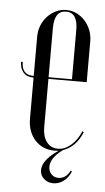

<svg xmlns="http://www.w3.org/2000/svg" viewBox="-49 -536 380 695"><g transform="rotate(5 141.5 -188.5)"><path d="M67 -397Q67 -419 74.5 -438Q82 -457 95.5 -471.5Q109 -486 126.5 -494.5Q144 -503 164 -503Q184 -503 201.5 -494.5Q219 -486 232 -471.5Q245 -457 252.5 -438Q260 -419 260 -397V-249H121V-73Q121 -40 136 -20Q151 0 177 0Q202 0 224.5 -19.5Q247 -39 260 -71L265 -68Q251 -32 224.5 -12Q198 8 165 8Q122 8 94.5 -22Q67 -52 67 -100V-249H65Q42 -249 29.5 -263.5Q17 -278 17 -302H23Q23 -255 65 -255H67ZM206 -255V-434Q206 -497 164 -497Q121 -497 121 -434V-255ZM235 78Q225 101 208 113.5Q191 126 171 126Q151 126 137 113.5Q123 101 123 82Q123 41 196 -3H206Q181 12 166.5 30.5Q152 49 152 67Q152 83 162 94Q172 105 188 105Q201 105 212 97.5Q223 90 230 75Z"/></g></svg>

Font: Moniqa Cond Display
Style: Regular
Weight: 400
Width: 3
Designer: Rajesh Rajput
Foundry: Rajesh Rajput
Version: Version 1.000